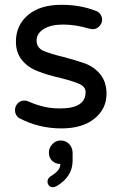

<svg xmlns="http://www.w3.org/2000/svg" viewBox="-20 -529 509 807"><path d="M59.6 -33.2Q43 -44.9 43 -66.4Q43 -82 54.2 -94.2Q65.4 -106.4 82 -106.4Q91.8 -106.4 99.6 -102.5Q132.8 -87.9 164.1 -80.6Q195.3 -73.2 232.4 -73.2Q339.8 -73.2 339.8 -141.6Q339.8 -163.1 316.4 -174.8Q292 -186.5 234.4 -201.2Q177.7 -213.9 139.6 -229.5Q97.7 -245.1 72.3 -276.4Q46.9 -307.6 46.9 -353.5Q46.9 -422.9 97.7 -465.8Q148.4 -508.8 238.3 -508.8Q316.4 -508.8 379.9 -484.4Q393.6 -480.5 401.4 -469.7Q409.2 -459 409.2 -446.3Q409.2 -430.7 397.5 -418.5Q385.7 -406.2 369.1 -406.2L356.4 -408.2Q297.9 -425.8 245.1 -425.8Q194.3 -425.8 164.1 -407.2Q133.8 -388.7 133.8 -358.4Q133.8 -330.1 160.2 -316.4Q188.5 -303.7 245.1 -290Q297.9 -276.4 338.9 -261.7Q378.9 -246.1 403.3 -214.4Q427.7 -182.6 427.7 -134.8Q427.7 -71.3 377 -30.3Q326.2 10.7 238.3 10.7Q141.6 10.7 59.6 -33.2ZM179.7 234.4Q179.7 221.7 191.4 212.9Q213.9 199.2 223.6 187.5Q233.4 175.8 233.4 160.2Q212.9 160.2 199.2 147Q185.5 133.8 185.5 112.3Q185.5 91.8 200.2 76.7Q214.8 61.5 235.4 61.5Q256.8 61.5 271 76.7Q285.2 91.8 285.2 114.3V146.5Q285.2 212.9 218.8 252.9Q209 257.8 202.1 257.8Q192.4 257.8 186 251Q179.7 244.1 179.7 234.4Z"/></svg>

Font: FakePearl
Style: Regular
Weight: 400
Version: Version 1.2